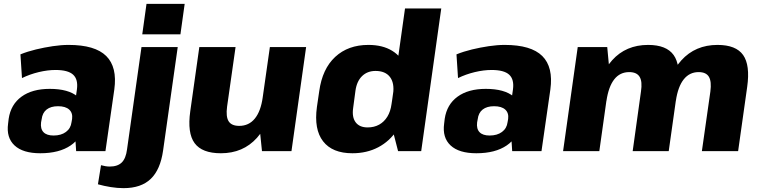

<svg xmlns="http://www.w3.org/2000/svg" viewBox="-20 -784 3940 996"><path d="M362 -201 379 -320Q386 -372 359.5 -396.5Q333 -421 268 -421Q227 -421 181 -410Q135 -399 94 -379L86 -502Q123 -517 166.5 -527.5Q210 -538 254 -544.5Q298 -551 336 -551Q473 -551 531 -493.5Q589 -436 573 -320L527 0H375ZM189 11Q99 11 55.5 -29.5Q12 -70 22 -143L25 -168Q36 -242 91.5 -282.5Q147 -323 238 -323Q335 -323 382.5 -283Q430 -243 420 -170L416 -144Q406 -70 346.5 -29.5Q287 11 189 11ZM258 -81Q297 -81 322 -99.5Q347 -118 351 -150L354 -167Q358 -198 339 -215.5Q320 -233 281 -233Q244 -233 222 -216Q200 -199 196 -165L193 -149Q189 -116 205.5 -98.5Q222 -81 258 -81Z M621 192Q589 192 554.5 186.5Q520 181 488 172L504 73Q515 76 526.5 78Q538 80 549 80Q590 80 611.5 59Q633 38 639 -9L714 -540H902L826 -3Q812 96 762 144Q712 192 621 192ZM938 -764 916 -606H718L740 -764Z M1158 -231Q1151 -179 1166 -155Q1181 -131 1221 -131Q1271 -131 1302 -169Q1333 -207 1343 -280L1414 -359L1406 -300Q1385 -149 1313 -69Q1241 11 1126 11Q1028 11 989.5 -41.5Q951 -94 967 -207L1014 -540H1202ZM1492 0H1339L1324 -147L1380 -540H1568Z M1808 11Q1704 11 1656 -51Q1608 -113 1624 -229L1636 -311Q1652 -427 1719 -489Q1786 -551 1891 -551Q1965 -551 2014.5 -520.5Q2064 -490 2085.5 -433.5Q2107 -377 2096 -298L2088 -244Q2077 -166 2039 -108.5Q2001 -51 1942 -20Q1883 11 1808 11ZM1887 -123Q1921 -123 1947 -137.5Q1973 -152 1989.5 -179Q2006 -206 2011 -244L2019 -296Q2027 -353 2003 -384.5Q1979 -416 1928 -416Q1886 -416 1858.5 -389.5Q1831 -363 1824 -314L1812 -224Q1805 -176 1825 -149.5Q1845 -123 1887 -123ZM2001 -171 2081 -740H2269L2165 0H2045Z M2624 -201 2641 -320Q2648 -372 2621.5 -396.5Q2595 -421 2530 -421Q2489 -421 2443 -410Q2397 -399 2356 -379L2348 -502Q2385 -517 2428.5 -527.5Q2472 -538 2516 -544.5Q2560 -551 2598 -551Q2735 -551 2793 -493.5Q2851 -436 2835 -320L2789 0H2637ZM2451 11Q2361 11 2317.5 -29.5Q2274 -70 2284 -143L2287 -168Q2298 -242 2353.5 -282.5Q2409 -323 2500 -323Q2597 -323 2644.5 -283Q2692 -243 2682 -170L2678 -144Q2668 -70 2608.5 -29.5Q2549 11 2451 11ZM2520 -81Q2559 -81 2584 -99.5Q2609 -118 2613 -150L2616 -167Q2620 -198 2601 -215.5Q2582 -233 2543 -233Q2506 -233 2484 -216Q2462 -199 2458 -165L2455 -149Q2451 -116 2467.5 -98.5Q2484 -81 2520 -81Z M3665 -309Q3672 -361 3657.5 -385.5Q3643 -410 3604 -410Q3557 -410 3527 -372.5Q3497 -335 3486 -261L3413 -181L3421 -240Q3442 -391 3514.5 -471Q3587 -551 3702 -551Q3798 -551 3835 -498.5Q3872 -446 3856 -333L3809 0H3621ZM2977 -540H3130L3144 -391L3089 0H2901ZM3305 -309Q3313 -361 3298 -385.5Q3283 -410 3244 -410Q3196 -410 3166.5 -372.5Q3137 -335 3126 -261L3053 -181L3061 -240Q3084 -392 3155.5 -471.5Q3227 -551 3342 -551Q3437 -551 3474.5 -498.5Q3512 -446 3496 -333L3449 0H3262Z"/></svg>

Font: Pathway Extreme SemiCondensed ExtraBold
Style: Italic
Weight: 800
Width: 4
Italic angle: -8°
Version: Version 1.001;gftools[0.9.26]